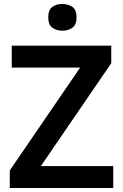

<svg xmlns="http://www.w3.org/2000/svg" viewBox="-20 -943 617 963"><path d="M548 0H29V-88L382 -604H39V-714H538V-626L185 -110H548ZM293 -923Q322 -923 343 -908.5Q364 -894 364 -856Q364 -819 343 -804Q322 -789 293 -789Q263 -789 242.5 -804Q222 -819 222 -856Q222 -894 242.5 -908.5Q263 -923 293 -923Z"/></svg>

Font: Noto Sans Adlam SemiBold
Style: Regular
Weight: 600
Version: Version 3.001